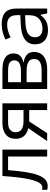

<svg xmlns="http://www.w3.org/2000/svg" viewBox="831 -1415 594 2296"><g transform="rotate(-90 1128.0 -267.0)"><path d="M486.8 0H404.3V-467.3H241.7Q231.9 -340.8 217 -250.7Q202.1 -160.6 179.9 -103.8Q157.7 -46.9 126.2 -20.3Q94.7 6.3 51.3 6.3Q38.1 6.3 26.4 4.9Q14.6 3.4 6.3 0V-61.5Q12.7 -59.6 19.8 -58.6Q26.9 -57.6 34.7 -57.6Q56.6 -57.6 75 -75.9Q93.3 -94.2 108.2 -131.3Q123 -168.5 134.8 -225.3Q146.5 -282.2 155.5 -359.6Q164.6 -437 171.4 -535.2H486.8Z M683.6 0H588.9L743.2 -225.6Q709.5 -232.9 680.7 -250.7Q651.9 -268.6 634 -299.8Q616.2 -331.1 616.2 -377.4Q616.2 -454.6 667.7 -494.9Q719.2 -535.2 803.7 -535.2H1040.5V0H959.5V-214.8H823.7ZM694.8 -377Q694.8 -329.1 729 -305.9Q763.2 -282.7 826.7 -282.7H959.5V-467.3H812.5Q750 -467.3 722.4 -442.1Q694.8 -417 694.8 -377Z M1636.7 -400.9Q1636.7 -350.6 1607.4 -322.5Q1578.1 -294.4 1531.7 -284.7V-280.8Q1582 -273.9 1618.4 -244.9Q1654.8 -215.8 1654.8 -156.2Q1654.8 -110.4 1632.8 -75.2Q1610.8 -40 1564 -20Q1517.1 0 1441.9 0H1211.4V-535.2H1439.9Q1497.6 -535.2 1541.7 -522.2Q1585.9 -509.3 1611.3 -480Q1636.7 -450.7 1636.7 -400.9ZM1570.3 -156.2Q1570.3 -203.6 1534.4 -224.6Q1498.5 -245.6 1430.2 -245.6H1293V-65.9H1432.1Q1499.5 -65.9 1534.9 -86.7Q1570.3 -107.4 1570.3 -156.2ZM1554.2 -391.6Q1554.2 -429.7 1526.4 -448.5Q1498.5 -467.3 1435.1 -467.3H1293V-313.5H1420.9Q1486.8 -313.5 1520.5 -332.5Q1554.2 -351.6 1554.2 -391.6Z M1985.8 -543.9Q2081.5 -543.9 2127.9 -501Q2174.3 -458 2174.3 -363.8V0H2115.2L2099.6 -79.1H2095.7Q2073.2 -49.8 2048.8 -30Q2024.4 -10.3 1992.4 -0.2Q1960.4 9.8 1914.1 9.8Q1865.2 9.8 1827.4 -7.3Q1789.6 -24.4 1767.8 -59.1Q1746.1 -93.8 1746.1 -147Q1746.1 -227.1 1809.6 -270Q1873 -313 2002.9 -316.9L2095.2 -320.8V-353.5Q2095.2 -422.9 2065.4 -450.7Q2035.6 -478.5 1981.4 -478.5Q1939.5 -478.5 1901.4 -466.3Q1863.3 -454.1 1829.1 -437.5L1804.2 -499Q1840.3 -517.6 1887.2 -530.8Q1934.1 -543.9 1985.8 -543.9ZM2094.2 -263.7 2012.7 -260.3Q1912.6 -256.3 1871.6 -227.5Q1830.6 -198.7 1830.6 -146Q1830.6 -100.1 1858.4 -78.1Q1886.2 -56.2 1932.1 -56.2Q2003.4 -56.2 2048.8 -95.7Q2094.2 -135.3 2094.2 -214.4Z"/></g></svg>

Font: Wonky
Style: Regular
Weight: 400
Designer: Monotype Design Team
Foundry: Monotype Imaging Inc.
Version: Version 3.000